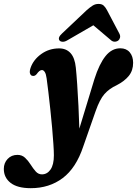

<svg xmlns="http://www.w3.org/2000/svg" viewBox="-132 -714 700 980"><path d="M350 -310.5Q374.5 -387.5 406.5 -427.5Q438.5 -467.5 482 -467.5Q513 -467.5 530.2 -447Q547.5 -426.5 547.5 -393.5Q547.5 -354 525.5 -326.8Q503.5 -299.5 463.5 -279Q425.5 -261.5 401.2 -234Q377 -206.5 356 -146.5L293 33.5Q256.5 143.5 188 195Q119.5 246.5 25 246.5Q-43 246.5 -77.8 219.5Q-112.5 192.5 -112.5 148Q-112.5 118 -93 97.2Q-73.5 76.5 -43 76.5Q-19.5 76.5 -3.8 91.5Q12 106.5 24.5 126.2Q37 146 50.2 161Q63.5 176 82 176Q108.5 176 125.8 151.5Q143 127 143 78.5Q143 58 140.5 20.8Q138 -16.5 134 -62.5Q130 -108.5 124.8 -156Q119.5 -203.5 114.8 -245Q110 -286.5 106 -314Q103 -336.5 96.5 -346.5Q90 -356.5 82 -356.5Q69.5 -356.5 55 -335.5Q44.5 -323 31 -327.5Q24 -330 21 -339.8Q18 -349.5 24 -367.5Q38.5 -409.5 78.5 -438.2Q118.5 -467 170 -467Q206 -467 228 -443Q250 -419 255 -369Q258.5 -336 262 -284Q265.5 -232 268.5 -172.8Q271.5 -113.5 273 -57.5ZM213 -509Q199.5 -500.5 188.5 -500.8Q177.5 -501 172 -507Q161 -521.5 184.5 -543L311 -662.5Q327.5 -677 341 -685.5Q354.5 -694 371 -694Q387.5 -694 396.8 -685.8Q406 -677.5 414 -662.5L477.5 -542Q483 -531 480.5 -521.5Q478 -512 471.5 -507Q463 -501 452.5 -501.2Q442 -501.5 433 -510L344.5 -585Z"/></svg>

Font: Fraunces 72pt S050
Style: Bold Italic
Weight: 700
Italic angle: -16°
Version: Version 1.000; ttfautohint (v1.8.3)